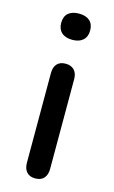

<svg xmlns="http://www.w3.org/2000/svg" viewBox="-113 -756 480 807"><g transform="rotate(15 127.0 -352.5)"><path d="M127 6Q103 6 90 -8.5Q77 -23 77 -49V-439Q77 -465 90 -479Q103 -493 127 -493Q151 -493 164.5 -479Q178 -465 178 -439V-49Q178 -23 165 -8.5Q152 6 127 6ZM127 -597Q97 -597 80.5 -612Q64 -627 64 -654Q64 -682 80.5 -696.5Q97 -711 127 -711Q157 -711 173.5 -696.5Q190 -682 190 -654Q190 -627 173.5 -612Q157 -597 127 -597Z"/></g></svg>

Font: Nunito SemiBold
Style: Regular
Weight: 600
Designer: Vernon Adams
Foundry: Vernon Adams
Version: Version 3.602